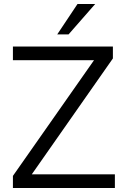

<svg xmlns="http://www.w3.org/2000/svg" viewBox="-20 -946 636 966"><path d="M140 -69H558V0H45V-61L453 -643H45V-712H548V-652ZM325 -773H268L370 -926H459Z"/></svg>

Font: Muli-Regular
Style: Regular
Weight: 400
Version: Version 2.000